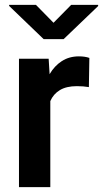

<svg xmlns="http://www.w3.org/2000/svg" viewBox="-20 -770 424 790"><path d="M347.7 -531.7 345.7 -411.6Q323.2 -415.5 296.4 -415.5Q253.4 -415.5 226.6 -399.4Q199.7 -383.3 187 -354V0H58.1V-528.3H180.2L184.1 -464.8Q204.1 -499 234.4 -518.6Q264.6 -538.1 304.7 -538.1Q329.6 -538.1 347.7 -531.7ZM127.9 -750 200.2 -676.3 272.9 -750H383.8V-745.1L241.7 -608.9H159.7L17.6 -745.6V-750Z"/></svg>

Font: Vazirmatn RD FD SemiBold
Style: Regular
Weight: 600
Designer: Saber Rastikerdar
Foundry: Saber Rastikerdar
Version: Version 33.003